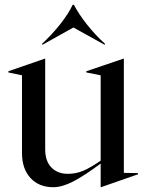

<svg xmlns="http://www.w3.org/2000/svg" viewBox="-20 -768 612 803"><path d="M72 -128V-453L15 -465V-470L168 -523H169V-144Q169 -94 195 -67.5Q221 -41 264 -41Q298 -41 328.5 -54Q359 -67 401 -96V-453L341 -465V-470L497 -523H498V-45L557 -44V-39L402 15H401V-84Q334 -34 287 -9.5Q240 15 203 15Q143 15 107.5 -23.5Q72 -62 72 -128ZM158 -581 155 -584Q198 -624 232 -667Q266 -710 284 -748H289Q310 -708 345 -664Q380 -620 420 -584L417 -581L287 -653Z"/></svg>

Font: Nyght Serif
Style: Regular
Weight: 400
Designer: Maksym Kobuzan
Version: Version 0.410